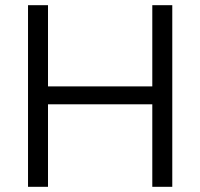

<svg xmlns="http://www.w3.org/2000/svg" viewBox="-20 -720 772 740"><path d="M88 0V-700H165V-387H567V-700H644V0H567V-318H165V0Z"/></svg>

Font: Red Hat Text VF
Style: Regular
Weight: 300
Designer: Pentagram, MCKL
Foundry: Pentagram, MCKL
Version: Version 1.023